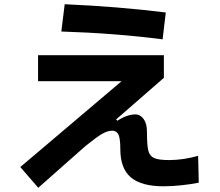

<svg xmlns="http://www.w3.org/2000/svg" viewBox="-20 -840 1040 908"><path d="M749 -654Q523 -683 270 -691L286 -820Q538 -809 764 -781ZM920 24Q885 31 839.5 36Q794 41 753 41Q649 41 599 -1Q549 -43 549 -135Q549 -186 540 -204Q531 -222 511 -222Q489 -222 463 -207Q437 -192 385 -150L283 -60L161 48L76 -50L555 -456H160V-579H755V-472L529 -275L535 -269Q581 -299 621 -299Q643 -299 659 -277.5Q675 -256 675 -217Q675 -155 681 -129Q687 -103 708 -93Q729 -83 779 -83Q846 -83 917 -103Z"/></svg>

Font: IBM Plex Sans JP
Style: Bold
Weight: 700
Designer: Mike Abbink; Paul van der Laan; Pieter van Rosmalen; Wujin Sim; Yejin Wi; Jinhee Kim; Boomi Park; Yona Kim; Kichan Ma
Foundry: Sandoll Inc.
Version: Version 1.001